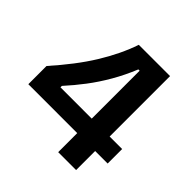

<svg xmlns="http://www.w3.org/2000/svg" viewBox="-173 -808 955 955"><g transform="rotate(45 304.5 -330.5)"><path d="M25 -134V-262Q73 -316 112.5 -367.5Q152 -419 182.5 -468.5Q213 -518 236 -566Q259 -614 275 -661H495V0H369V-573H360Q333 -507 299.5 -449Q266 -391 228 -341Q190 -291 149 -246V-236H583V-134Z"/></g></svg>

Font: Bricolage Grotesque 16pt SemiBold
Style: Regular
Weight: 600
Version: Version 1.001;gftools[0.9.33.dev8+g029e19f]